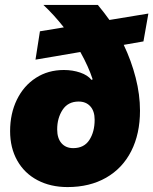

<svg xmlns="http://www.w3.org/2000/svg" viewBox="-20 -749 622 779"><path d="M21 -217Q21 -288 48.5 -344.5Q76 -401 125.5 -433Q175 -465 239 -465Q275 -465 305.5 -454.5Q336 -444 351 -425L356 -427Q339 -479 306 -538L124 -507L142 -622L239 -638Q198 -690 156 -729H377Q405 -695 424 -668L582 -694L562 -581L482 -567Q513 -502 530.5 -433.5Q548 -365 548 -300Q548 -206 512.5 -136Q477 -66 410.5 -28Q344 10 254 10Q185 10 132 -18Q79 -46 50 -97.5Q21 -149 21 -217ZM364 -263Q364 -298 346.5 -317.5Q329 -337 299 -337Q256 -337 234 -303.5Q212 -270 212 -224Q212 -188 229.5 -168Q247 -148 277 -148Q321 -148 342.5 -181Q364 -214 364 -263Z"/></svg>

Font: Mona Sans Black
Style: Italic
Weight: 900
Italic angle: -11.7°
Designer: Deni Anggara
Foundry: GitHub
Version: Version 2.000